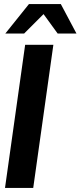

<svg xmlns="http://www.w3.org/2000/svg" viewBox="-20 -919 394 939"><path d="M4.5 0 103 -700H241L142.5 0ZM277.5 -899 354 -755H262L193 -850L98 -755H6L121.5 -899Z"/></svg>

Font: Urbanist ExtraBold
Style: Italic
Weight: 800
Italic angle: -8°
Designer: Corey Hu
Foundry: Corey Hu
Version: Version 1.321; ttfautohint (v1.8.4.7-5d5b)